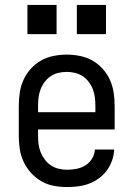

<svg xmlns="http://www.w3.org/2000/svg" viewBox="-20 -749 540 777"><path d="M252 8Q225 8 198 3Q171 -2 147.5 -15.5Q124 -29 105.5 -49.5Q87 -70 75.5 -94.5Q64 -119 60 -146Q56 -173 56 -200V-320Q56 -347 60 -374Q64 -401 75 -425.5Q86 -450 104.5 -470.5Q123 -491 146 -504Q169 -517 196 -522.5Q223 -528 250 -528Q277 -528 304 -522.5Q331 -517 354 -504Q377 -491 395.5 -470.5Q414 -450 425 -425.5Q436 -401 440 -374Q444 -347 444 -320V-225H134V-200Q134 -183 136 -166Q138 -149 144.5 -133Q151 -117 161.5 -103Q172 -89 186.5 -79.5Q201 -70 218 -66Q235 -62 252 -62Q271 -62 290.5 -66Q310 -70 326 -80Q342 -90 352.5 -107Q363 -124 364 -144H442Q441 -121 433.5 -99.5Q426 -78 412.5 -59.5Q399 -41 380.5 -27.5Q362 -14 341 -6Q320 2 297 5Q274 8 252 8ZM366 -295V-320Q366 -337 364 -354Q362 -371 356 -387Q350 -403 339.5 -417Q329 -431 315 -440.5Q301 -450 284 -454Q267 -458 250 -458Q233 -458 216 -454Q199 -450 185 -440.5Q171 -431 160.5 -417Q150 -403 144 -387Q138 -371 136 -354Q134 -337 134 -320V-295ZM291 -611V-729H409V-611ZM91 -611V-729H209V-611Z"/></svg>

Font: Iosevka SS04
Style: Regular
Weight: 400
Monospace: yes
Designer: Belleve Invis
Foundry: Belleve Invis
Version: Version 19.0.0; ttfautohint (v1.8.4)